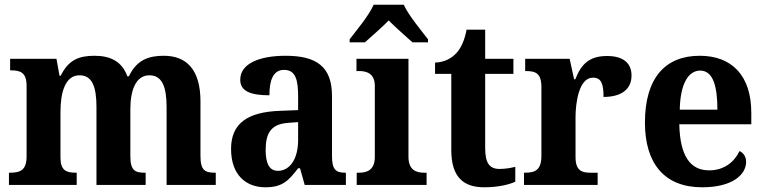

<svg xmlns="http://www.w3.org/2000/svg" viewBox="-20 -786 3252 816"><path d="M18 0H306V-52H303C262 -52 237 -61 237 -117V-310C237 -393 257 -466 318 -466C372 -466 390 -417 390 -331V0H599V-52H595C554 -52 534 -61 534 -123V-322C534 -400 556 -466 615 -466C669 -466 688 -417 688 -331V0H897V-52H894C852 -52 832 -61 832 -123V-355C832 -490 773 -549 676 -549C613 -549 561 -532 528 -462H521C499 -524 450 -549 382 -549C316 -549 271 -532 238 -464H233L220 -536H23V-487H26C67 -487 93 -478 93 -421V-121C93 -61 64 -52 22 -52H18Z M1108 10C1179 10 1206 -17 1247 -71H1255L1275 0H1450V-52H1447C1405 -52 1391 -68 1391 -123V-378C1391 -503 1325 -549 1194 -549C1087 -549 1001 -518 1001 -447C1001 -400 1042 -381 1125 -381C1125 -445 1141 -489 1187 -489C1238 -489 1247 -444 1247 -374V-318L1170 -315C1031 -310 962 -261 962 -153C962 -42 1026 10 1108 10ZM1161 -60C1125 -60 1109 -91 1109 -148C1109 -221 1132 -259 1206 -264L1247 -267V-191C1247 -112 1213 -60 1161 -60Z M1466 -619V-606H1531C1557 -630 1604 -670 1632 -699C1660 -670 1707 -630 1733 -606H1799V-619C1770 -657 1716 -721 1696 -766H1568C1549 -721 1495 -657 1466 -619ZM1496 0H1793V-52H1782C1751 -52 1716 -62 1716 -119V-536H1495V-484H1508C1537 -484 1573 -474 1573 -421V-119C1573 -62 1538 -52 1506 -52H1496Z M2038 10C2103 10 2150 -4 2170 -14V-77C2150 -72 2128 -68 2103 -68C2059 -68 2042 -95 2042 -157V-472H2162V-536H2042V-660H1963C1954 -613 1939 -582 1921 -562C1902 -540 1870 -521 1829 -520V-472H1898V-148C1898 -31 1952 10 2038 10Z M2207 0H2520V-52H2490C2453 -52 2426 -60 2426 -119V-287C2426 -348 2440 -456 2500 -456C2536 -456 2545 -429 2545 -374C2620 -374 2664 -406 2664 -465C2664 -516 2631 -548 2560 -548C2484 -548 2450 -513 2425 -449H2420L2401 -536H2212V-484H2215C2256 -484 2281 -475 2281 -416V-124C2281 -61 2252 -52 2210 -52H2207Z M2964 10C3093 10 3151 -44 3151 -98C3151 -120 3140 -136 3123 -144C3101 -98 3058 -62 2994 -62C2914 -62 2870 -122 2867 -258H3173V-307C3173 -466 3089 -549 2954 -549C2806 -549 2721 -453 2721 -265C2721 -91 2804 10 2964 10ZM3029 -320H2869C2871 -427 2904 -486 2956 -486C3009 -486 3029 -423 3029 -320Z"/></svg>

Font: Noto Serif Bengali SemiCondensed
Style: Bold
Weight: 700
Width: 4
Designer: Juan Bruce, Universal Thirst, Indian Type Foundry and the Monotype Design Team.
Foundry: Monotype Imaging Inc.
Version: Version 2.003